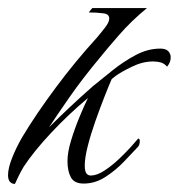

<svg xmlns="http://www.w3.org/2000/svg" viewBox="-53 -456 445 478"><path d="M-16 2Q-33 1 -33 -20Q-33 -37 -23 -62.5Q-13 -88 2 -114Q36 -171 85.5 -237.5Q135 -304 188 -362Q199 -375 209 -388Q219 -401 219 -410Q219 -422 202 -423Q188 -425 168 -425Q170 -428 173 -431.5Q176 -435 177 -436H313Q274 -404 243.5 -369Q213 -334 197 -314Q152 -260 120 -214Q88 -168 69 -139Q92 -162 119.5 -188Q147 -214 179 -242Q201 -260 228 -281.5Q255 -303 285 -319Q315 -335 346 -335Q360 -335 366 -328.5Q372 -322 372 -313Q372 -301 363 -290Q356 -298 347.5 -300.5Q339 -303 328 -303Q302 -303 274.5 -289.5Q247 -276 235 -267L225 -259Q218 -243 207 -215Q196 -187 184.5 -154.5Q173 -122 165.5 -92.5Q158 -63 158 -44Q158 -30 162 -24.5Q166 -19 173 -19Q188 -19 206.5 -31Q225 -43 242.5 -59.5Q260 -76 273.5 -91Q287 -106 291 -111Q295 -111 295 -105Q295 -96 291 -91Q277 -76 256 -54Q235 -32 209.5 -15.5Q184 1 155 1Q132 1 123.5 -14.5Q115 -30 115 -55Q115 -77 124 -106.5Q133 -136 145 -165Q157 -194 166 -212Q117 -171 74 -125Q31 -79 6 -41Q-1 -29 -6 -19Q-11 -9 -14 -2Z"/></svg>

Font: Luxurious Script
Style: Regular
Weight: 400
Designer: Robert E. Leuschke
Foundry: Robert E. Leuschke
Version: Version 1.010; ttfautohint (v1.8.3)